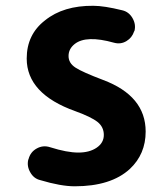

<svg xmlns="http://www.w3.org/2000/svg" viewBox="-20 -634 528 670"><path d="M488.3 -174.8Q488.3 -96.2 433.1 -44.4Q367.2 16.1 240.7 16.1Q192.4 16.1 120.6 -5.4Q98.1 -10.7 85.9 -32.2Q73.2 -53.7 78.6 -76.7Q78.6 -76.7 79.6 -78.6Q85.9 -103.5 107.9 -115.7Q130.4 -128.4 155.3 -120.1Q213.9 -101.6 253.4 -101.6Q292.5 -101.6 317.4 -118.7Q342.3 -135.7 342.3 -163.1Q342.3 -190.9 320.3 -208.5Q297.9 -226.1 242.7 -246.1Q73.2 -306.6 73.2 -429.7Q73.2 -513.7 137.2 -563Q201.2 -614.7 305.7 -613.8Q343.3 -613.8 406.7 -598.1Q429.7 -592.8 442.4 -570.8Q455.1 -548.8 449.2 -525.9Q449.2 -525.9 448.2 -524.9Q440.9 -502.4 421.4 -490.7Q401.4 -478.5 377.9 -484.9Q280.8 -512.2 240.7 -480.5Q219.2 -463.4 219.2 -438.5Q219.2 -413.6 243.7 -397.9Q267.6 -382.3 339.8 -355Q488.3 -299.3 488.3 -174.8Z"/></svg>

Font: Dyuthi
Style: Regular
Weight: 400
Designer: Hiran Venugopalan, Hussain K H and Suresh P for Sawthanthra Malayalam Computing (SMC)
Version: Version 3.0.0+20221109